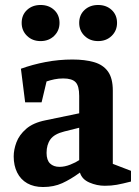

<svg xmlns="http://www.w3.org/2000/svg" viewBox="-20 -741 559 771"><path d="M153 10Q116 10 89.5 -5Q63 -20 49 -48Q35 -76 35 -113Q35 -140 46 -169.5Q57 -199 85 -223.5Q113 -248 163 -258L298 -286V-356Q298 -396 283.5 -411Q269 -426 234 -426Q215 -426 198.5 -422.5Q182 -419 167 -414L147 -330H81L64 -465Q111 -482 163.5 -492Q216 -502 271 -502Q321 -502 357.5 -491.5Q394 -481 413.5 -454Q433 -427 433 -377V-83L506 -55V-12Q471 -3 449 1Q427 5 401 5Q369 5 339 -8Q309 -21 301 -48Q264 -21 230 -5.5Q196 10 153 10ZM219 -71Q240 -71 262.5 -80Q285 -89 298 -98V-228L238 -213Q198 -203 182.5 -181.5Q167 -160 167 -127Q167 -98 181 -84.5Q195 -71 219 -71ZM143 -576Q110 -576 88.5 -597Q67 -618 67 -649Q67 -681 88.5 -701Q110 -721 143 -721Q176 -721 197.5 -701Q219 -681 219 -649Q219 -618 197.5 -597Q176 -576 143 -576ZM374 -576Q341 -576 319.5 -597Q298 -618 298 -649Q298 -681 319.5 -701Q341 -721 374 -721Q407 -721 428.5 -701Q450 -681 450 -649Q450 -618 428.5 -597Q407 -576 374 -576Z"/></svg>

Font: Manuale
Style: Regular
Weight: 400
Designer: Eduardo Tunni / Pablo Cosgaya
Foundry: Eduardo Tunni / Pablo Cosgaya
Version: Version 1.002